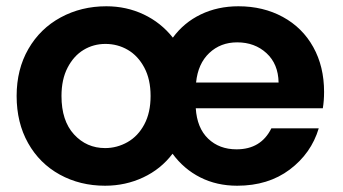

<svg xmlns="http://www.w3.org/2000/svg" viewBox="-20 -583 1092 612"><path d="M1013 -290Q1013 -262 1009 -238H604Q608 -175 643.5 -141Q679 -107 734 -107Q812 -107 845 -174H996Q972 -94 903.5 -42.5Q835 9 736 9Q671 9 618.5 -17.5Q566 -44 530 -93Q493 -44 436.5 -17.5Q380 9 315 9Q235 9 170.5 -26.5Q106 -62 69.5 -127Q33 -192 33 -277Q33 -362 70.5 -427Q108 -492 173.5 -527.5Q239 -563 319 -563Q383 -563 438 -537Q493 -511 531 -463Q566 -511 620 -537Q674 -563 740 -563Q819 -563 881.5 -529Q944 -495 978.5 -433Q1013 -371 1013 -290ZM868 -320Q867 -379 829.5 -413.5Q792 -448 736 -448Q683 -448 647 -414Q611 -380 605 -320ZM315 -111Q353 -111 386.5 -130Q420 -149 440 -186.5Q460 -224 460 -277Q460 -330 440 -367.5Q420 -405 387.5 -424Q355 -443 316 -443Q278 -443 246.5 -424Q215 -405 195.5 -367.5Q176 -330 176 -277Q176 -198 216 -154.5Q256 -111 315 -111Z"/></svg>

Font: MSTAGE SemiBold
Style: Regular
Weight: 600
Designer: Ninad Kale (Devanagari), Jonny Pinhorn (Latin)
Foundry: Indian Type Foundry
Version: 4.004